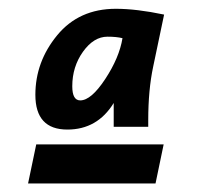

<svg xmlns="http://www.w3.org/2000/svg" viewBox="-20 -729 475 437"><path d="M162.6 -500.5Q187.5 -500.5 219.5 -549.1Q251.5 -597.7 258.8 -642.1Q245.1 -645.5 224.6 -645.5Q193.4 -645.5 168.9 -611.3Q144.5 -577.1 144.5 -532.7Q144.5 -500.5 162.6 -500.5ZM133.3 -434.1Q60.5 -434.1 60.5 -513.2Q60.5 -588.4 110.1 -648.7Q159.7 -709 243.7 -709Q290.5 -709 353.5 -695.8L328.6 -577.1Q317.4 -524.4 317.4 -455.6V-440.4H238.8V-494.6Q201.7 -434.1 133.3 -434.1ZM334 -311.5H43.9L62.5 -400.4H352.5Z"/></svg>

Font: Cadman
Style: Bold Italic
Weight: 700
Italic angle: -12°
Designer: Paul James MIller
Foundry: High-Logic / Made with FontCreator
Version: Version 2.114;March 28, 2021;FontCreator 13.0.0.2683 64-bit